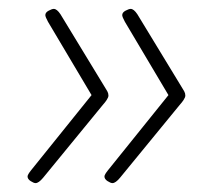

<svg xmlns="http://www.w3.org/2000/svg" viewBox="-20 -473 483 432"><path d="M274 -453Q281 -453 289 -441L390 -275Q392 -272 394.5 -267.5Q397 -263 397 -258Q397 -254 393 -248Q389 -242 386 -239L250 -73Q240 -61 233 -61Q229 -61 222 -65.5Q215 -70 215 -76Q215 -80 223 -90L359 -259L261 -424Q255 -435 255 -439Q255 -445 262.5 -449Q270 -453 274 -453ZM101 -453Q108 -453 116 -441L217 -275Q219 -272 221.5 -267.5Q224 -263 224 -258Q224 -254 220 -248Q216 -242 213 -239L77 -73Q67 -61 60 -61Q56 -61 49 -65.5Q42 -70 42 -76Q42 -80 50 -90L186 -259L88 -424Q82 -435 82 -439Q82 -445 89.5 -449Q97 -453 101 -453Z"/></svg>

Font: Asap Semi Condensed Semi Condensed Thin
Style: Italic
Weight: 100
Width: 4
Italic angle: -6°
Designer: Pablo Cosgaya
Foundry: Omnibus-Type
Version: Version 3.001; ttfautohint (v1.8.4.7-5d5b)